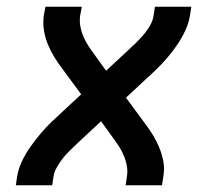

<svg xmlns="http://www.w3.org/2000/svg" viewBox="-20 -550 640 570"><path d="M27 0 31 -27Q35 -50 45.5 -72Q56 -94 70.5 -114.5Q85 -135 101 -154Q117 -173 135 -190L221 -270L165 -346Q152 -363 141 -381Q130 -399 122 -418.5Q114 -438 110.5 -459.5Q107 -481 110 -504L115 -530H223L218 -504Q216 -489 218 -475Q220 -461 225 -448Q230 -435 236.5 -423.5Q243 -412 251 -401L295 -340L367 -407Q368 -408 369 -409Q370 -410 371 -411L372 -412Q372 -412 372 -412Q372 -412 372 -412Q373 -413 374 -414Q375 -415 377 -416Q377 -416 377 -416Q377 -416 377 -416Q377 -416 377 -416Q377 -416 377 -416Q387 -426 396 -435.5Q405 -445 413.5 -456Q422 -467 428 -479Q434 -491 436 -504L440 -530H548L544 -504Q540 -480 529.5 -458Q519 -436 505 -415.5Q491 -395 474.5 -376Q458 -357 440 -340L354 -260L410 -184Q423 -167 434 -149Q445 -131 453 -111.5Q461 -92 465 -70.5Q469 -49 465 -27L461 0H353L357 -27Q359 -41 357 -55Q355 -69 350 -82Q345 -95 338.5 -106.5Q332 -118 324 -129L280 -190L208 -123Q207 -122 206 -121Q205 -120 204 -119V-118Q204 -118 203.5 -118Q203 -118 203 -118Q202 -117 201 -116Q200 -115 199 -114Q199 -114 199 -114Q199 -114 199 -114Q199 -114 199 -114Q199 -114 199 -114Q188 -104 179 -94.5Q170 -85 162 -74Q154 -63 147.5 -51Q141 -39 139 -27L135 0Z"/></svg>

Font: Iosevka Curly SmBdEx
Style: Italic
Weight: 600
Width: 7
Italic angle: -9°
Monospace: yes
Designer: Belleve Invis
Foundry: Belleve Invis
Version: Version 11.1.0; ttfautohint (v1.8.3)